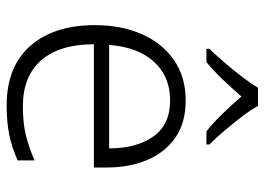

<svg xmlns="http://www.w3.org/2000/svg" viewBox="-132 -674 815 592"><g transform="rotate(90 276.0 -377.5)"><path d="M290 -542Q358 -542 403.5 -510.5Q449 -479 472.5 -424Q496 -369 496 -298V-259H116Q116 -153 165.5 -96.5Q215 -40 307 -40Q356 -40 393 -48.5Q430 -57 474 -76V-24Q434 -6 395 2Q356 10 305 10Q185 10 121 -63Q57 -136 57 -262Q57 -343 84.5 -406Q112 -469 164 -505.5Q216 -542 290 -542ZM289 -494Q216 -494 170.5 -445Q125 -396 118 -306H437Q437 -390 400.5 -442Q364 -494 289 -494ZM306 -765Q318 -743 339 -715.5Q360 -688 383 -661Q406 -634 425 -615V-606H384Q357 -628 329 -657Q301 -686 277 -714Q253 -686 225.5 -657Q198 -628 171 -606H130V-615Q149 -635 172 -661.5Q195 -688 216 -715.5Q237 -743 250 -765Z"/></g></svg>

Font: Noto Sans Tamil Light
Style: Regular
Weight: 300
Designer: Jelle Bosma - Monotype Design Team
Foundry: Monotype Imaging Inc.
Version: Version 2.004; ttfautohint (v1.8.4.7-5d5b)